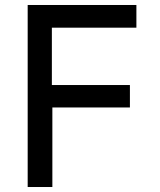

<svg xmlns="http://www.w3.org/2000/svg" viewBox="-20 -750 640 770"><path d="M91 0H190V-319H501V-409H188V-639H527V-730H91Z"/></svg>

Font: JetBrains Mono Medium
Style: Regular
Weight: 436
Monospace: yes
Designer: Philipp Nurullin, Konstantin Bulenkov
Foundry: JetBrains
Version: Version 2.305